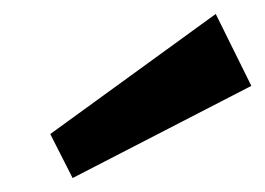

<svg xmlns="http://www.w3.org/2000/svg" viewBox="-20 -836 380 275"><path d="M340 -713 84 -581 52 -644 289 -816Z"/></svg>

Font: Pathway Extreme 8pt Thin 12pt
Style: Bold Italic
Weight: 700
Italic angle: -8°
Version: Version 1.001;gftools[0.9.26]